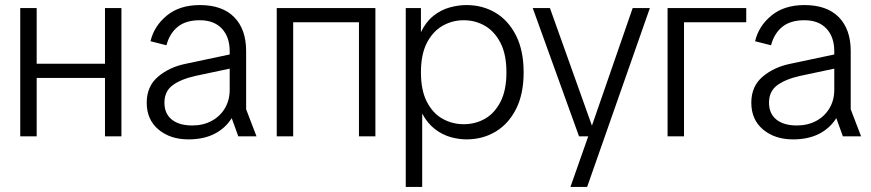

<svg xmlns="http://www.w3.org/2000/svg" viewBox="-20 -539 3444 759"><path d="M395 0V-507H460V0ZM60 0V-507H125V0ZM96 -231V-287H422V-231Z M725 12Q653 12 606.5 -27Q560 -66 560 -133Q560 -198 605 -236Q650 -274 715 -287L932 -333V-277L753 -239Q695 -226 662.5 -202Q630 -178 630 -133Q630 -90 659 -66.5Q688 -43 740 -43Q783 -43 816.5 -61Q850 -79 869 -111Q888 -143 888 -184V-336Q888 -393 857 -426Q826 -459 770 -459Q714 -459 682 -432.5Q650 -406 638 -360L575 -376Q589 -436 639.5 -477.5Q690 -519 770 -519Q859 -519 906 -471Q953 -423 953 -337V-107L994 0H922L896 -72Q871 -32 828 -10Q785 12 725 12Z M1399 0V-507H1464V0ZM1074 0V-507H1139V0ZM1120 -451V-507H1416V-451Z M1584 200V-507H1644V-412Q1664 -453 1693.5 -476.5Q1723 -500 1757.5 -509.5Q1792 -519 1824 -519Q1888 -519 1939 -488.5Q1990 -458 2020 -398.5Q2050 -339 2050 -253Q2050 -167 2020 -108Q1990 -49 1939 -18.5Q1888 12 1824 12Q1794 12 1761.5 3Q1729 -6 1699.5 -28.5Q1670 -51 1649 -90V200ZM1813 -48Q1859 -48 1897 -69.5Q1935 -91 1958.5 -136.5Q1982 -182 1982 -253Q1982 -324 1958.5 -369.5Q1935 -415 1897 -437Q1859 -459 1813 -459Q1768 -459 1729.5 -437Q1691 -415 1667.5 -369.5Q1644 -324 1644 -253Q1644 -182 1667.5 -136.5Q1691 -91 1729.5 -69.5Q1768 -48 1813 -48Z M2235 200 2311 -16 2314 -25 2481 -507H2549L2301 200ZM2269 0 2086 -507H2154L2324 -31H2341L2343 0Z M2619 0V-507H2684V0ZM2642 -451V-507H2930V-451Z M3115 12Q3043 12 2996.5 -27Q2950 -66 2950 -133Q2950 -198 2995 -236Q3040 -274 3105 -287L3322 -333V-277L3143 -239Q3085 -226 3052.5 -202Q3020 -178 3020 -133Q3020 -90 3049 -66.5Q3078 -43 3130 -43Q3173 -43 3206.5 -61Q3240 -79 3259 -111Q3278 -143 3278 -184V-336Q3278 -393 3247 -426Q3216 -459 3160 -459Q3104 -459 3072 -432.5Q3040 -406 3028 -360L2965 -376Q2979 -436 3029.5 -477.5Q3080 -519 3160 -519Q3249 -519 3296 -471Q3343 -423 3343 -337V-107L3384 0H3312L3286 -72Q3261 -32 3218 -10Q3175 12 3115 12Z"/></svg>

Font: TikTok Sans Light
Style: Regular
Weight: 300
Version: Version 4.000